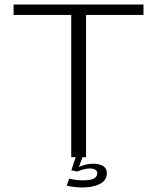

<svg xmlns="http://www.w3.org/2000/svg" viewBox="-20 -695 700 849"><path d="M295 0H360.5V-629H614.5V-675H40V-629H295ZM346.5 134Q367 134 386.2 130.2Q405.5 126.5 420.5 119Q435.5 111.5 444 99.5Q452.5 87.5 452.5 71.5Q452.5 49 435.5 39Q418.5 29 393.5 29Q372.5 29 353 34.5Q333.5 40 323.5 47.5L322 63.5Q335 57.5 349.8 53.8Q364.5 50 377 50Q392 50 401 55Q410 60 410 71.5Q410 87 394.5 94.8Q379 102.5 347 102.5Q329.5 102.5 313.8 100.2Q298 98 286 95L275 126Q291 129.5 309.2 131.8Q327.5 134 346.5 134ZM322 63.5 344.5 0H314.5L295.5 58Z"/></svg>

Font: Anybody SemiExpanded Light
Style: Regular
Weight: 300
Width: 6
Version: Version 1.113;gftools[0.9.25]